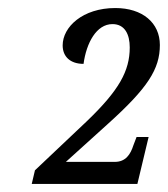

<svg xmlns="http://www.w3.org/2000/svg" viewBox="-20 -844 418 478"><path d="M59 -386H322L350 -503H320L312 -482C305 -460 293 -441 266 -441H144L248 -535C348 -625 378 -672 378 -732C378 -787 335 -824 267 -824C186 -824 136 -777 136 -731C136 -703 155 -685 188 -685C195 -737 220 -784 260 -784C291 -784 303 -758 303 -726C303 -667 276 -619 197 -543L67 -420Z"/></svg>

Font: Noto Serif Tamil Condensed
Style: Italic
Weight: 400
Width: 3
Italic angle: -12°
Designer: Indian Type Foundry, Tom Grace, and the Monotype Design Team
Foundry: Monotype Imaging Inc.
Version: Version 2.003